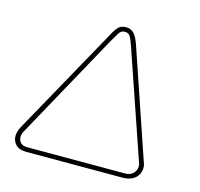

<svg xmlns="http://www.w3.org/2000/svg" viewBox="-104 -824 973 936"><g transform="rotate(15 383.0 -356.5)"><path d="M108 0Q71 0 53.5 -18Q36 -36 36 -61Q36 -72 39.5 -84Q43 -96 49 -108L351 -652Q369 -687 383 -700Q397 -713 420 -713Q444 -713 459 -698Q474 -683 487 -647L673 -101Q675 -96 676.5 -91.5Q678 -87 678.5 -82Q679 -77 679 -72Q679 -52 669 -35.5Q659 -19 639.5 -9.5Q620 0 590 0ZM105 -23H598Q626 -23 640.5 -38.5Q655 -54 655 -73Q655 -78 654.5 -82Q654 -86 652 -90L468 -626Q457 -659 448.5 -674.5Q440 -690 420 -690Q401 -690 391.5 -674Q382 -658 363 -626L71 -96Q61 -80 61 -62Q61 -46 72 -34.5Q83 -23 105 -23Z"/></g></svg>

Font: MuseoModerno Thin
Style: Italic
Weight: 100
Italic angle: -9°
Designer: Pablo Cosgaya, Héctor Gatti, Marcela Romero, and the Authors of The MuseoModerno Project.
Foundry: Omnibus-Type Team
Version: Version 1.003